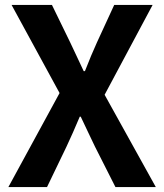

<svg xmlns="http://www.w3.org/2000/svg" viewBox="-20 -760 667 780"><path d="M171 0 250 -164C268 -202 285 -241 304 -286H308C330 -241 347 -202 366 -164L449 0H613L405 -375L600 -740H444L374 -588C358 -553 343 -517 325 -471H320C298 -517 282 -553 265 -588L191 -740H27L222 -382L14 0Z"/></svg>

Font: Noto Sans KR Bold
Style: Regular
Weight: 700
Designer: Ryoko NISHIZUKA  (kana & ideographs); Paul D. Hunt (Latin, Greek & Cyrillic); Wenlong ZHANG  (bopomofo); Sandoll Communi
Foundry: Adobe Systems Incorporated
Version: Version 1.004;PS 1.004;hotconv 1.0.82;makeotf.lib2.5.63406